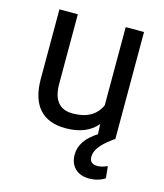

<svg xmlns="http://www.w3.org/2000/svg" viewBox="-102 -532 700 821"><g transform="rotate(15 248.0 -122.0)"><path d="M434.1 21H429.7L404.3 41Q354.5 81.5 354.5 118.7Q354.5 150.4 389.2 150.4Q409.2 150.4 433.1 139.2L438.5 191.9Q408.2 211.4 368.4 211.4Q328.6 211.4 305.9 188.7Q283.2 166 283.2 127.9Q283.2 65.4 356.9 18.6L355 -25.9Q308.1 29.8 215.8 29.8Q139.2 29.8 99.6 -14.4Q60.1 -58.6 59.6 -145V-454.6H141.1V-147Q141.1 -39.1 229 -39.1Q321.8 -39.1 353 -108.4V-454.6H434.1Z"/></g></svg>

Font: Yantramanav
Style: Regular
Weight: 400
Version: Version 1.001;PS 1.0;hotconv 1.0.72;makeotf.lib2.5.5900; ttf